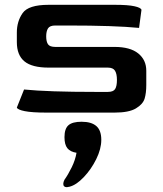

<svg xmlns="http://www.w3.org/2000/svg" viewBox="-20 -468 678 798"><path d="M50 -21 80 -96Q180 -86 378 -86H428Q451 -86 458.5 -98Q466 -110 466 -136Q466 -161 458 -174Q450 -187 428 -187H182Q113 -187 81.5 -213Q50 -239 50 -293V-333Q50 -379 74 -413.5Q98 -448 182 -448H458Q512 -448 539 -442Q566 -436 568 -427L558 -352Q457 -362 260 -362H210Q187 -362 179.5 -350Q172 -338 172 -317Q172 -295 179.5 -284Q187 -273 210 -273H456Q521 -273 554.5 -246Q588 -219 588 -174V-115Q588 -81 581 -58Q574 -35 545 -17.5Q516 0 456 0H173Q113 0 83 -6Q53 -12 50 -21ZM258 310Q243 310 243 296Q243 289 248 279Q263 258 278 227.5Q293 197 298 167Q272 163 260 148Q248 133 248 102Q248 67 264.5 52.5Q281 38 319 38Q360 38 380.5 56Q401 74 401 113Q401 151 380 193.5Q359 236 328 268.5Q297 301 269 308Q261 310 258 310Z"/></svg>

Font: Gold
Style: Regular
Weight: 400
Designer: jaiki
Version: Version 1.000